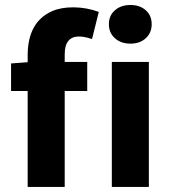

<svg xmlns="http://www.w3.org/2000/svg" viewBox="-20 -742 675 762"><path d="M236.8 -525.9V-496.1H326.2V-380.9H236.8V0H89.8V-380.9H23.9V-490.2L89.8 -495.1V-522Q89.8 -655.8 188 -698.2Q223.1 -713.4 273.4 -712.9Q323.7 -712.4 372.1 -694.8L345.2 -586.9Q317.4 -596.7 293.9 -597.2Q236.8 -597.2 236.8 -525.9ZM423.8 -496.1H570.8V0H423.8ZM558.6 -590.3Q535.2 -568.8 497.6 -568.8Q460 -568.8 436 -590.3Q412.1 -611.8 412.1 -646Q412.1 -680.2 436 -701.2Q460 -722.2 497.6 -722.2Q535.2 -722.2 558.6 -701.2Q582 -680.2 582 -646Q582 -611.8 558.6 -590.3Z"/></svg>

Font: SourceSansPro-Bold
Style: Bold
Weight: 700
Designer: Paul D. Hunt
Foundry: Adobe Systems Incorporated
Version: Version 1.050;PS Version 1.000;hotconv 1.0.70;makeotf.lib2.5